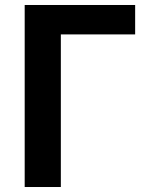

<svg xmlns="http://www.w3.org/2000/svg" viewBox="-20 -750 611 770"><path d="M224 -612V0H79V-730H522V-612Z"/></svg>

Font: M PLUS 1p
Style: Bold
Weight: 700
Version: Version 1.062